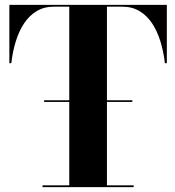

<svg xmlns="http://www.w3.org/2000/svg" viewBox="-20 -770 720 790"><path d="M161.5 -350.5V-357.5H524.5V-350.5ZM155 0V-7.5H265V-742.5H201.5Q161 -742.5 130.8 -724.2Q100.5 -706 79.2 -674Q58 -642 45 -599.8Q32 -557.5 26.5 -510H18.5V-750H666.5V-510H658.5Q653 -557.5 640 -599.8Q627 -642 605.8 -674Q584.5 -706 554.2 -724.2Q524 -742.5 483.5 -742.5H420V-7.5H530V0Z"/></svg>

Font: Bodoni Moda 28pt
Style: Bold
Weight: 700
Designer: Owen Earl
Foundry: indestructible type
Version: Version 2.005